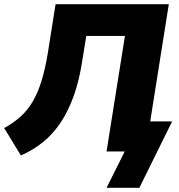

<svg xmlns="http://www.w3.org/2000/svg" viewBox="-28 -725 858 919"><path d="M482 174 569 0H482L570 -553H385L365 -430Q351 -339 325.5 -267.5Q300 -196 264 -141Q228 -86 180 -46.5Q132 -7 72 19L-8 -112Q36 -136 69.5 -166Q103 -196 128 -238Q153 -280 171 -338.5Q189 -397 202 -478L238 -705H780L691 -144H796L639 174Z"/></svg>

Font: Nunito Sans 11pt Black
Style: Italic
Weight: 900
Italic angle: -9°
Version: Version 3.101;gftools[0.9.27]